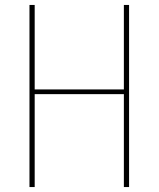

<svg xmlns="http://www.w3.org/2000/svg" viewBox="-20 -755 640 775"><path d="M99 0V-735H120V-394H480V-735H501V0H480V-375H120V0Z"/></svg>

Font: Zed Sans Thin Extended
Style: Regular
Weight: 100
Width: 7
Designer: Belleve Invis
Foundry: Belleve Invis
Version: Version 1.0.0; ttfautohint (v1.8.4)